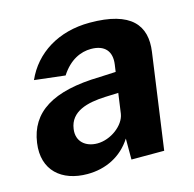

<svg xmlns="http://www.w3.org/2000/svg" viewBox="-86 -628 732 725"><g transform="rotate(-15 280.0 -265.0)"><path d="M170 10C242 10 305 -21 344 -82V0H472L524 -373C538 -473 488 -540 325 -540C202 -540 108 -480 66 -385L186 -371C220 -424 264 -443 304 -443C358 -443 383 -413 376 -363L372 -335L309 -332C123 -328 32 -268 16 -153C1 -48 70 10 170 10ZM236 -92C190 -92 156 -120 163 -168C172 -235 240 -251 309 -254L361 -256L350 -177C343 -133 288 -92 236 -92Z"/></g></svg>

Font: Cheyenne Sans
Style: Bold Italic
Weight: 700
Italic angle: -8.13011°
Designer: The Public Sans project authors (U.S. Web Design System), Libre Franklin designed by Pablo Impallari and Rodrigo Fuenzal
Foundry: The Cheyenne Sans Project Authors
Version: Version 2.007